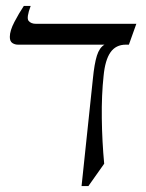

<svg xmlns="http://www.w3.org/2000/svg" viewBox="-20 -605 489 645"><path d="M101 -525H438L413 -455H403Q369 -455 351 -429Q333 -403 328 -350Q321 -286 322 -207.5Q323 -129 330 -55L277 20H254L292 -340Q297 -391 305.5 -418Q314 -445 331 -455H40Q30 -455 21.5 -460.5Q13 -466 13 -481Q13 -502 28.5 -531.5Q44 -561 60 -585H83Q68 -545 76 -535Q84 -525 101 -525Z"/></svg>

Font: Bona Nova
Style: Italic
Weight: 400
Italic angle: -4°
Designer: Mateusz Machalski
Foundry: Capitalics
Version: Version 4.001; ttfautohint (v1.8.3)